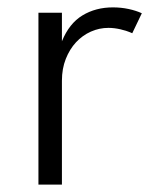

<svg xmlns="http://www.w3.org/2000/svg" viewBox="-20 -500 404 520"><path d="M84.1 0V-465.5H147.7V-388.2Q167.3 -436.4 203.2 -458.2Q239.1 -480 285.9 -480Q307.7 -480 328 -475.7Q348.2 -471.4 364.1 -464.1L338.2 -410Q324.1 -416.4 306.8 -420.5Q289.5 -424.5 273.6 -424.5Q248.6 -424.5 225.9 -414.3Q203.2 -404.1 185.9 -385.5Q168.6 -366.8 158.2 -340.5Q147.7 -314.1 147.7 -281.4V0Z"/></svg>

Font: Spartan
Style: Regular
Weight: 400
Designer: Matt Bailey, Mirko Velimirovic
Foundry: Matt Bailey
Version: Version 1.005